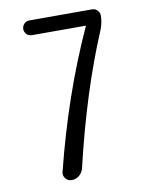

<svg xmlns="http://www.w3.org/2000/svg" viewBox="-83 -791 666 852"><g transform="rotate(-10 250.0 -365.0)"><path d="M108.4 -664.1Q94.7 -664.1 85 -673.8Q75.2 -683.6 75.2 -696.8Q75.2 -710 84.5 -720.2Q93.8 -730.5 108.4 -730.5H391.6Q405.3 -730.5 415 -720.2Q424.8 -710 424.8 -697.3Q424.8 -666 412.1 -633.8Q302.7 -375 224.6 -43Q219.7 -24.4 205.1 -12.2Q190.4 0 170.9 0Q154.3 0 143.6 -13.2Q132.8 -26.4 136.7 -42Q219.7 -375 350.6 -661.1Q350.6 -662.1 351.1 -662.1Q351.6 -662.1 351.6 -663.1Q351.6 -664.1 350.6 -664.1Z"/></g></svg>

Font: Rounded Mgen+ 1mn regular
Style: Regular
Weight: 400
Designer: [Source Han Sans]
Ryoko NISHIZUKA  (kana & ideographs); Paul D. Hunt (Latin, Greek & Cyrillic); Wenlong ZHANG  (bopomofo
Version: Version 1.059.20150602